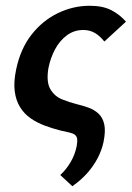

<svg xmlns="http://www.w3.org/2000/svg" viewBox="-20 -448 457 666"><path d="M231 198 189 159Q209 141 224.5 115Q240 89 246 59Q249 42 247.5 33Q246 24 239 19Q232 14 220 11.5Q208 9 191 5Q163 -2 136 -12Q109 -22 86.5 -37.5Q64 -53 49.5 -76.5Q35 -100 31 -132Q27 -164 36 -207Q51 -279 89.5 -328Q128 -377 181 -402.5Q234 -428 291 -428Q336 -428 365.5 -413Q395 -398 417 -373L342 -304Q326 -324 308.5 -334Q291 -344 269 -344Q237 -344 212 -325.5Q187 -307 171 -277Q155 -247 148 -212Q140 -164 154.5 -139Q169 -114 195 -103.5Q221 -93 245 -87Q266 -82 286 -75Q306 -68 321 -54.5Q336 -41 341.5 -17.5Q347 6 339 45Q333 73 319 100Q305 127 283.5 151.5Q262 176 231 198Z"/></svg>

Font: Ysabeau
Style: Bold Italic
Weight: 700
Italic angle: -12°
Designer: Christian Thalmann (Catharsis Fonts)
Version: Version 2.002